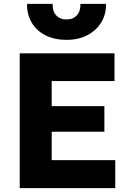

<svg xmlns="http://www.w3.org/2000/svg" viewBox="-20 -977 675 997"><path d="M82.5 0V-700H574.5V-556H248.5V-426H522V-293H248.5V-145.5H578.5V0ZM325.5 -770Q263 -770 216.5 -793.5Q170 -817 144.8 -859.2Q119.5 -901.5 120.5 -957H253.5Q251.5 -920 271.2 -898Q291 -876 325.5 -876Q360 -876 379.5 -898Q399 -920 397.5 -957H530.5Q531.5 -902.5 505.5 -860.2Q479.5 -818 433 -794Q386.5 -770 325.5 -770Z"/></svg>

Font: Geologica
Style: Bold
Weight: 700
Designer: Sindre Bremnes, Frode Helland
Foundry: Monokrom Skriftforlag AS
Version: Version 1.010; ttfautohint (v1.8.4.7-5d5b);gftools[0.9.28]